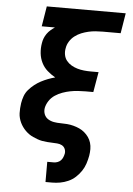

<svg xmlns="http://www.w3.org/2000/svg" viewBox="-62 -781 724 1042"><g transform="rotate(5 300.0 -260.0)"><path d="M226 215V105H262Q272 105 282.5 101Q293 97 300 89.5Q307 82 311 72Q315 62 317 52Q319 38 313.5 26Q308 14 296.5 8Q285 2 271 1Q257 0 243.5 -0.5Q230 -1 216 -2Q202 -3 188.5 -5.5Q175 -8 163 -12.5Q151 -17 138.5 -22.5Q126 -28 115.5 -35.5Q105 -43 96 -52Q87 -61 79.5 -71.5Q72 -82 66.5 -93.5Q61 -105 57.5 -118Q54 -131 53.5 -144.5Q53 -158 54 -172Q55 -186 57 -200Q60 -219 67 -238.5Q74 -258 88 -274Q102 -290 118.5 -303Q135 -316 153 -325.5Q171 -335 190.5 -342.5Q210 -350 229 -355Q206 -368 186 -385.5Q166 -403 154 -427Q142 -451 139 -478.5Q136 -506 141 -535Q143 -548 148 -561Q153 -574 161.5 -586Q170 -598 181 -607.5Q192 -617 204 -625H132L150 -735H580L562 -625H464Q445 -625 425.5 -623.5Q406 -622 386.5 -617.5Q367 -613 348.5 -605.5Q330 -598 313.5 -585.5Q297 -573 286 -555.5Q275 -538 272 -519Q268 -500 271.5 -481.5Q275 -463 286 -449.5Q297 -436 312.5 -427Q328 -418 345 -413Q362 -408 381 -406Q400 -404 418 -404H461L442 -294H399Q379 -294 358 -292.5Q337 -291 316.5 -287Q296 -283 275 -275.5Q254 -268 235 -255.5Q216 -243 203.5 -224Q191 -205 187 -185Q184 -166 190.5 -150Q197 -134 211.5 -125Q226 -116 243.5 -113Q261 -110 279 -110Q297 -110 315 -108.5Q333 -107 350 -102.5Q367 -98 382.5 -91Q398 -84 411 -73Q424 -62 433.5 -48.5Q443 -35 448 -18.5Q453 -2 453 16Q453 34 450 52Q446 74 439 95.5Q432 117 419 136.5Q406 156 388.5 172Q371 188 349.5 197.5Q328 207 306 211Q284 215 262 215Z"/></g></svg>

Font: Iosevka Etoile Extrabold
Style: Italic
Weight: 800
Italic angle: -9°
Designer: Belleve Invis
Foundry: Belleve Invis
Version: Version 22.1.2; ttfautohint (v1.8.4)